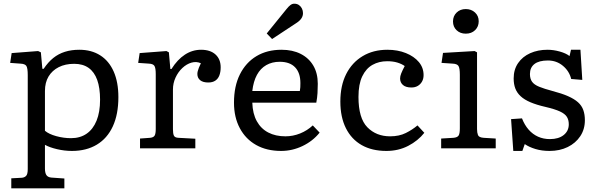

<svg xmlns="http://www.w3.org/2000/svg" viewBox="-20 -802 3230 1038"><path d="M41 216V162L98 159Q112 158 121 149Q130 140 130 112V-396Q130 -434 122.5 -445.5Q115 -457 90 -458L35 -462L43 -515L186 -526L201 -519L209 -430H216Q240 -466 268 -488.5Q296 -511 331 -522Q366 -533 409 -533Q474 -533 521.5 -503Q569 -473 594.5 -415.5Q620 -358 620 -277Q620 -184 590 -119Q560 -54 503.5 -20Q447 14 369 14Q329 14 288.5 4.5Q248 -5 223 -19V109Q223 132 230.5 144Q238 156 257 158L328 163V216ZM364 -55Q413 -55 448 -79Q483 -103 502 -149.5Q521 -196 521 -263Q521 -327 505.5 -370Q490 -413 459 -435Q428 -457 381 -457Q333 -457 297.5 -439Q262 -421 242.5 -388.5Q223 -356 223 -310V-95Q244 -77 284 -66Q324 -55 364 -55Z M737 0V-53L792 -57Q810 -59 816 -69Q822 -79 822 -105V-401Q822 -434 815 -445.5Q808 -457 785 -458L727 -462L735 -515L880 -526L893 -519L901 -429H907Q939 -480 979.5 -506.5Q1020 -533 1067 -533Q1117 -533 1145 -507.5Q1173 -482 1173 -438Q1173 -413 1166 -394.5Q1159 -376 1144 -366Q1129 -356 1106 -356Q1077 -356 1062 -368.5Q1047 -381 1047 -402Q1047 -409 1049 -417Q1051 -425 1055 -435.5Q1059 -446 1066 -460Q1042 -471 1015.5 -463.5Q989 -456 966 -434.5Q943 -413 929 -382.5Q915 -352 915 -318V-103Q915 -80 920 -69Q925 -58 944 -57L1036 -52V0Z M1500 14Q1422 14 1365 -18Q1308 -50 1276.5 -109Q1245 -168 1245 -247Q1245 -336 1277 -400Q1309 -464 1366.5 -498.5Q1424 -533 1502 -533Q1562 -533 1606 -510.5Q1650 -488 1674 -447Q1698 -406 1698 -349Q1698 -323 1696.5 -298.5Q1695 -274 1690 -247H1344Q1346 -187 1368.5 -146.5Q1391 -106 1430.5 -85.5Q1470 -65 1523 -65Q1564 -65 1602.5 -80.5Q1641 -96 1671 -124L1708 -85Q1671 -39 1615.5 -12.5Q1560 14 1500 14ZM1344 -310H1601Q1603 -320 1603.5 -330.5Q1604 -341 1604 -353Q1604 -408 1575.5 -438Q1547 -468 1492 -468Q1451 -468 1419.5 -450Q1388 -432 1369 -397Q1350 -362 1344 -310ZM1451 -591 1422 -621 1529 -753Q1541 -768 1550.5 -775Q1560 -782 1571 -782Q1586 -782 1596.5 -774.5Q1607 -767 1612.5 -755.5Q1618 -744 1618 -731Q1618 -715 1609 -702Q1600 -689 1583 -678Z M2069 14Q1991 14 1935.5 -17.5Q1880 -49 1850 -109Q1820 -169 1820 -253Q1820 -339 1851.5 -401.5Q1883 -464 1940.5 -498.5Q1998 -533 2074 -533Q2130 -533 2174.5 -515Q2219 -497 2244.5 -466.5Q2270 -436 2270 -396Q2270 -376 2261.5 -361Q2253 -346 2238.5 -337.5Q2224 -329 2204 -329Q2174 -329 2158.5 -342.5Q2143 -356 2143 -378Q2143 -390 2149 -405Q2155 -420 2168 -445Q2151 -457 2127.5 -464Q2104 -471 2073 -471Q2029 -471 1994 -451.5Q1959 -432 1938.5 -389.5Q1918 -347 1918 -278Q1918 -163 1966 -114Q2014 -65 2089 -65Q2138 -65 2174 -83Q2210 -101 2237 -124L2274 -84Q2240 -41 2187 -13.5Q2134 14 2069 14Z M2365 0V-53L2432 -57Q2453 -59 2459.5 -69.5Q2466 -80 2466 -108V-398Q2466 -434 2458.5 -445.5Q2451 -457 2427 -458L2367 -462L2375 -516L2546 -526L2559 -519V-104Q2559 -85 2564 -72Q2569 -59 2594 -57L2660 -53V0ZM2498 -620Q2468 -620 2448.5 -638.5Q2429 -657 2429 -686Q2429 -715 2448.5 -734Q2468 -753 2498 -753Q2528 -753 2548 -734.5Q2568 -716 2568 -687Q2568 -658 2548.5 -639Q2529 -620 2498 -620Z M2755 14 2743 -158 2802 -162Q2816 -126 2838 -101Q2860 -76 2889 -63Q2918 -50 2953 -50Q3000 -50 3027.5 -72Q3055 -94 3055 -130Q3055 -154 3044.5 -170.5Q3034 -187 3007 -199.5Q2980 -212 2929 -224Q2881 -235 2848 -249Q2815 -263 2795 -281.5Q2775 -300 2766 -323.5Q2757 -347 2757 -378Q2757 -426 2781 -461Q2805 -496 2846.5 -514.5Q2888 -533 2940 -533Q2972 -533 3006 -523.5Q3040 -514 3059 -499L3067 -533H3118L3128 -370L3068 -375Q3058 -417 3023.5 -446Q2989 -475 2942 -475Q2894 -475 2869.5 -456Q2845 -437 2845 -402Q2845 -376 2856.5 -360Q2868 -344 2895 -333Q2922 -322 2967 -310Q3017 -297 3051 -282Q3085 -267 3105 -249Q3125 -231 3133.5 -207Q3142 -183 3142 -152Q3142 -103 3117 -65.5Q3092 -28 3049 -7Q3006 14 2951 14Q2909 14 2874.5 3.5Q2840 -7 2817 -23L2804 14Z"/></svg>

Font: Literata Variable Black
Style: Regular
Weight: 900
Designer: Latin by Veronika Burian and Jose Scaglione. Greek by Irene Vlachou. Cyrillic by Vera Evstafieva.
Foundry: TypeTogether
Version: Version 3.021